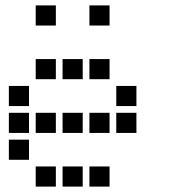

<svg xmlns="http://www.w3.org/2000/svg" viewBox="-20 -708 640 715"><path d="M114 -688Q113 -688 113 -688Q113 -688 113 -687V-614Q113 -613 113 -613Q113 -613 114 -613H187Q188 -613 188 -613Q188 -613 188 -614V-687Q188 -688 188 -688Q188 -688 187 -688ZM314 -688Q313 -688 313 -688Q313 -688 313 -687V-614Q313 -613 313 -613Q313 -613 314 -613H387Q388 -613 388 -613Q388 -613 388 -614V-687Q388 -688 388 -688Q388 -688 387 -688ZM114 -488Q113 -488 113 -488Q113 -488 113 -487V-414Q113 -413 113 -413Q113 -413 114 -413H187Q188 -413 188 -413Q188 -413 188 -414V-487Q188 -488 188 -488Q188 -488 187 -488ZM214 -488Q213 -488 213 -488Q213 -488 213 -487V-414Q213 -413 213 -413Q213 -413 214 -413H287Q288 -413 288 -413Q288 -413 288 -414V-487Q288 -488 288 -488Q288 -488 287 -488ZM314 -488Q313 -488 313 -488Q313 -488 313 -487V-414Q313 -413 313 -413Q313 -413 314 -413H387Q388 -413 388 -413Q388 -413 388 -414V-487Q388 -488 388 -488Q388 -488 387 -488ZM14 -388Q13 -388 13 -388Q13 -388 13 -387V-314Q13 -313 13 -313Q13 -313 14 -313H87Q88 -313 88 -313Q88 -313 88 -314V-387Q88 -388 88 -388Q88 -388 87 -388ZM414 -388Q413 -388 413 -388Q413 -388 413 -387V-314Q413 -313 413 -313Q413 -313 414 -313H487Q488 -313 488 -313Q488 -313 488 -314V-387Q488 -388 488 -388Q488 -388 487 -388ZM14 -288Q13 -288 13 -288Q13 -288 13 -287V-214Q13 -213 13 -213Q13 -213 14 -213H87Q88 -213 88 -213Q88 -213 88 -214V-287Q88 -288 88 -288Q88 -288 87 -288ZM114 -288Q113 -288 113 -288Q113 -288 113 -287V-214Q113 -213 113 -213Q113 -213 114 -213H187Q188 -213 188 -213Q188 -213 188 -214V-287Q188 -288 188 -288Q188 -288 187 -288ZM214 -288Q213 -288 213 -288Q213 -288 213 -287V-214Q213 -213 213 -213Q213 -213 214 -213H287Q288 -213 288 -213Q288 -213 288 -214V-287Q288 -288 288 -288Q288 -288 287 -288ZM314 -288Q313 -288 313 -288Q313 -288 313 -287V-214Q313 -213 313 -213Q313 -213 314 -213H387Q388 -213 388 -213Q388 -213 388 -214V-287Q388 -288 388 -288Q388 -288 387 -288ZM414 -288Q413 -288 413 -288Q413 -288 413 -287V-214Q413 -213 413 -213Q413 -213 414 -213H487Q488 -213 488 -213Q488 -213 488 -214V-287Q488 -288 488 -288Q488 -288 487 -288ZM14 -188Q13 -188 13 -188Q13 -188 13 -187V-114Q13 -113 13 -113Q13 -113 14 -113H87Q88 -113 88 -113Q88 -113 88 -114V-187Q88 -188 88 -188Q88 -188 87 -188ZM114 -88Q113 -88 113 -88Q113 -88 113 -87V-14Q113 -13 113 -13Q113 -13 114 -13H187Q188 -13 188 -13Q188 -13 188 -14V-87Q188 -88 188 -88Q188 -88 187 -88ZM214 -88Q213 -88 213 -88Q213 -88 213 -87V-14Q213 -13 213 -13Q213 -13 214 -13H287Q288 -13 288 -13Q288 -13 288 -14V-87Q288 -88 288 -88Q288 -88 287 -88ZM314 -88Q313 -88 313 -88Q313 -88 313 -87V-14Q313 -13 313 -13Q313 -13 314 -13H387Q388 -13 388 -13Q388 -13 388 -14V-87Q388 -88 388 -88Q388 -88 387 -88Z"/></svg>

Font: Doto
Style: Bold
Weight: 700
Monospace: yes
Version: Version 1.000